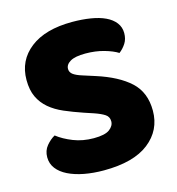

<svg xmlns="http://www.w3.org/2000/svg" viewBox="-98 -708 747 809"><g transform="rotate(-15 275.5 -303.5)"><path d="M237 -241Q193 -256 157 -271.5Q121 -287 95 -309Q69 -331 54.5 -361.5Q40 -392 40 -436Q40 -521 105.5 -572Q171 -623 289 -623Q332 -623 369 -617Q406 -611 432.5 -598.5Q459 -586 474 -566.5Q489 -547 489 -521Q489 -495 477 -476.5Q465 -458 448 -445Q426 -459 389 -469.5Q352 -480 308 -480Q263 -480 242 -467.5Q221 -455 221 -436Q221 -421 234 -411.5Q247 -402 273 -394L326 -377Q420 -347 470.5 -300.5Q521 -254 521 -174Q521 -89 454 -36.5Q387 16 257 16Q211 16 171.5 8.5Q132 1 102.5 -13.5Q73 -28 56.5 -49.5Q40 -71 40 -99Q40 -128 57 -148.5Q74 -169 94 -180Q122 -158 162.5 -142Q203 -126 251 -126Q300 -126 320 -141Q340 -156 340 -176Q340 -196 324 -206.5Q308 -217 279 -227Z"/></g></svg>

Font: Baloo Tammudu
Style: Regular
Weight: 400
Designer: Omkar Shende and Ek Type
Foundry: Ek Type
Version: Version 1.443;PS 1.000;hotconv 16.6.51;makeotf.lib2.5.65220;